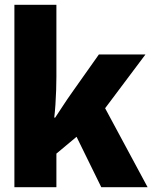

<svg xmlns="http://www.w3.org/2000/svg" viewBox="-20 -780 640 800"><path d="M40 0V-760H215V-460Q215 -436 214 -405.5Q213 -375 211 -344.5Q209 -314 206 -290H210Q228 -317 243.5 -341Q259 -365 281 -396L392 -553H586L418 -329L595 0H402L299 -210L215 -140V0Z"/></svg>

Font: Noto Sans Mono Black
Style: Regular
Weight: 900
Designer: Monotype Design Team
Foundry: Monotype Imaging Inc.
Version: Version 2.014